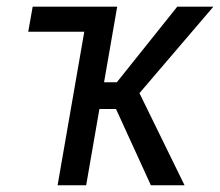

<svg xmlns="http://www.w3.org/2000/svg" viewBox="-20 -548 651 568"><path d="M287.1 -528.3 273.9 -454.1H63.5L76.7 -528.3ZM326.7 -528.3 234.9 0H150.4L242.2 -528.3ZM611.3 -528.3 352.5 -225.6H246.1L246.6 -304.7H325.7L504.4 -528.3ZM426.3 0 314.9 -243.7 376.5 -305.2 525.9 0Z"/></svg>

Font: Roboto Condensed
Style: Italic
Weight: 400
Italic angle: -12°
Designer: Christian Robertson
Foundry: Google
Version: Version 3.0